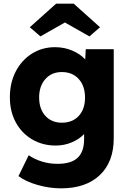

<svg xmlns="http://www.w3.org/2000/svg" viewBox="-20 -800 710 1050"><path d="M314 230Q250 230 185.5 211.5Q121 193 81 163L137 49Q169 71 209.5 83.5Q250 96 294 96Q370 96 405 62.5Q440 29 440 -39V-67Q414 -39 372.5 -21.5Q331 -4 285 -4Q213 -4 156 -37.5Q99 -71 66.5 -130.5Q34 -190 34 -268Q34 -348 66.5 -410Q99 -472 155 -507Q211 -542 281 -542Q332 -542 376 -523Q420 -504 446 -475L449 -531H602V-44Q602 86 525.5 158Q449 230 314 230ZM318 -129Q377 -129 411 -166.5Q445 -204 445 -266Q445 -330 410.5 -368Q376 -406 318 -406Q262 -406 228 -367.5Q194 -329 194 -267Q194 -204 228 -166.5Q262 -129 318 -129ZM201 -601 143 -651 287 -780H383L527 -651L469 -601L335 -677Z"/></svg>

Font: Readex Pro
Style: Bold
Weight: 700
Designer: Bonnie Shaver-Troup, Thomas Jockin
Foundry: Lexend
Version: Version 1.203; ttfautohint (v1.8.3)